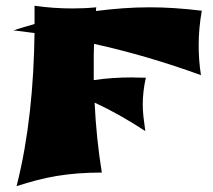

<svg xmlns="http://www.w3.org/2000/svg" viewBox="-20 -595 735 662"><path d="M331.1 0Q287.1 0 249 2.9Q210.9 5.9 175.8 11.7Q140.6 17.6 106.7 26.4Q72.8 35.2 37.1 46.9Q53.2 -16.6 64.5 -81.1Q75.7 -145.5 83 -210.9Q90.3 -276.4 94.2 -343.8Q98.1 -411.1 99.1 -481L27.8 -490.2H25.9Q43.9 -496.1 62.3 -501.5Q80.6 -506.8 99.1 -512.2V-575.2Q132.3 -570.3 165.3 -568.1Q198.2 -565.9 229 -565.9Q247.1 -565.9 267.3 -566.7Q287.6 -567.4 312 -569.8Q311 -565.9 311 -563Q311 -560.1 311 -557.1Q356.9 -563 403.1 -566.4Q449.2 -569.8 496.1 -569.8Q539.1 -569.8 582.5 -566.9Q626 -564 675.8 -558.1Q670.4 -527.8 667.7 -498Q665 -468.3 665 -439Q665 -415 666.7 -389.9Q668.5 -364.7 672.9 -335.9Q581.5 -369.1 490 -396Q398.4 -422.9 304.2 -443.8Q303.2 -422.9 303.2 -402.1Q303.2 -381.3 303.2 -359.9V-318.8Q336.4 -323.7 369.4 -325.9Q402.3 -328.1 436 -328.1Q438 -328.1 440.9 -327.9Q443.8 -327.6 448.7 -327.6Q453.6 -327.6 461.7 -327.4Q469.7 -327.1 482.9 -327.1Q477.5 -303.7 474.9 -280.5Q472.2 -257.3 472.2 -233.9Q472.2 -215.8 474.6 -192.6Q477.1 -169.4 481 -143.1Q437 -171.9 393.8 -196.3Q350.6 -220.7 306.2 -241.2Q309.1 -180.2 315.2 -120.4Q321.3 -60.5 331.1 0Z"/></svg>

Font: Shojumaru
Style: Regular
Weight: 400
Version: Version 1.001